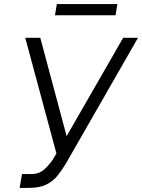

<svg xmlns="http://www.w3.org/2000/svg" viewBox="-20 -913 698 943"><path d="M76.3 9.9 88.1 -58.2H135.3Q173.3 -58.2 199 -82.4Q224.8 -106.5 240.4 -131L257.1 -159.4L104 -727.3H177.9L307.2 -244.3L584.9 -727.3H657.7L303.6 -109.7Q284.4 -77.8 262.8 -50.6Q241.1 -23.4 207.9 -6.7Q174.7 9.9 120.7 9.9ZM556.5 -893.1 547.6 -838.1H250L259.2 -893.1Z"/></svg>

Font: Inter Light  BETA
Style: Italic
Weight: 300
Italic angle: 9.39999°
Designer: Rasmus Andersson
Foundry: rsms
Version: Version 3.011;git-f93a4a705